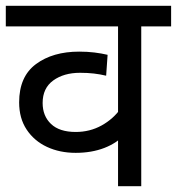

<svg xmlns="http://www.w3.org/2000/svg" viewBox="-20 -642 610 662"><path d="M570 -551H467V0H387V-198L414 -182Q384 -149 340 -132Q296 -115 241 -115Q186 -115 142 -135.5Q98 -156 72 -195Q46 -234 46 -289Q46 -378 104 -421Q162 -464 253 -464Q281 -464 305.5 -461Q330 -458 351 -453L346 -381Q325 -386 303.5 -388.5Q282 -391 256 -391Q200 -391 163.5 -364.5Q127 -338 127 -287Q127 -242 156 -214.5Q185 -187 241 -187Q290 -187 330.5 -209.5Q371 -232 397 -269L387 -220V-551H0V-622H570Z"/></svg>

Font: lhindi05
Style: Book
Weight: 400
Designer: Jelle Bosma - Monotype Design Team
Foundry: Monotype Imaging Inc.
Version: Version 2.003